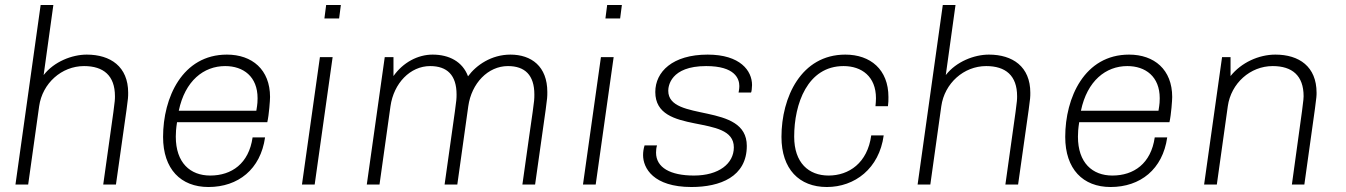

<svg xmlns="http://www.w3.org/2000/svg" viewBox="-20 -740 5400 770"><path d="M394 0H445C493 -343 494 -335 494 -368C494 -473 423 -521 328 -521C269 -521 197 -493 155 -439L194 -720H143L42 0H93L137 -314C150 -406 227 -475 317 -475C395 -475 441 -437 441 -354C441 -329 440 -328 394 0Z M1043 -189H993C978 -84 909 -36 823 -36C743 -36 685 -87 685 -192C685 -208 686 -224 690 -250H1052C1059 -280 1063 -339 1063 -351C1063 -461 991 -521 890 -521C711 -521 634 -348 634 -191C634 -62 705 10 816 10C935 10 1025 -61 1043 -189ZM883 -475C956 -475 1013 -433 1013 -346C1013 -336 1013 -325 1008 -296H697C722 -416 797 -475 883 -475Z M1288 -720 1281 -666H1340L1347 -720ZM1191 0H1242L1314 -511H1263Z M2027 -521C1951 -521 1890 -479 1857 -434C1835 -493 1781 -521 1715 -521C1655 -521 1596 -489 1558 -435V-511H1523L1451 0H1502L1546 -314C1559 -406 1625 -475 1705 -475C1773 -475 1811 -439 1811 -361C1811 -329 1809 -331 1763 0H1814L1858 -314C1871 -406 1937 -475 2017 -475C2085 -475 2123 -439 2123 -361C2123 -325 2121 -331 2075 0H2126C2174 -344 2175 -334 2175 -371C2175 -474 2111 -521 2027 -521Z M2415 -720 2408 -666H2467L2474 -720ZM2318 0H2369L2441 -511H2390Z M2615 -157H2565C2561 -144 2559 -131 2559 -118C2559 -66 2600 10 2753 10C2868 10 2975 -31 2975 -155C2975 -332 2660 -248 2660 -376C2660 -393 2668 -475 2812 -475C2928 -475 2945 -424 2945 -395C2945 -382 2942 -371 2942 -369H2992C2994 -371 2996 -388 2996 -399C2996 -456 2949 -521 2818 -521C2677 -521 2608 -452 2608 -371C2608 -193 2923 -288 2923 -149C2923 -84 2863 -36 2763 -36C2668 -36 2611 -68 2611 -128C2611 -137 2612 -148 2615 -157Z M3524 -197H3474C3459 -86 3384 -36 3303 -36C3223 -36 3165 -87 3165 -192C3165 -323 3218 -475 3363 -475C3436 -475 3493 -433 3493 -346C3493 -336 3492 -325 3491 -314H3541C3543 -327 3543 -339 3543 -351C3543 -461 3471 -521 3370 -521C3193 -521 3114 -350 3114 -191C3114 -62 3185 10 3296 10C3408 10 3506 -64 3524 -197Z M4012 0H4063C4111 -343 4112 -335 4112 -368C4112 -473 4041 -521 3946 -521C3887 -521 3815 -493 3773 -439L3812 -720H3761L3660 0H3711L3755 -314C3768 -406 3845 -475 3935 -475C4013 -475 4059 -437 4059 -354C4059 -329 4058 -328 4012 0Z M4661 -189H4611C4596 -84 4527 -36 4441 -36C4361 -36 4303 -87 4303 -192C4303 -208 4304 -224 4308 -250H4670C4677 -280 4681 -339 4681 -351C4681 -461 4609 -521 4508 -521C4329 -521 4252 -348 4252 -191C4252 -62 4323 10 4434 10C4553 10 4643 -61 4661 -189ZM4501 -475C4574 -475 4631 -433 4631 -346C4631 -336 4631 -325 4626 -296H4315C4340 -416 4415 -475 4501 -475Z M5161 0H5211C5259 -343 5260 -345 5260 -368C5260 -473 5190 -521 5095 -521C5028 -521 4958 -489 4915 -435V-511H4881L4809 0H4860L4904 -314C4917 -406 4994 -475 5084 -475C5162 -475 5208 -437 5208 -354C5208 -342 5207 -328 5161 0Z"/></svg>

Font: Chivo Light
Style: Italic
Weight: 300
Italic angle: -8°
Designer: Hector Gatti
Foundry: Omnibus-Type
Version: Version 1.003;PS 001.003;hotconv 1.0.70;makeotf.lib2.5.58329